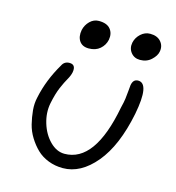

<svg xmlns="http://www.w3.org/2000/svg" viewBox="-102 -775 783 853"><g transform="rotate(15 289.5 -348.5)"><path d="M470.2 -563Q443.4 -563 428 -582.5Q412.6 -602.1 418 -628.9Q423.3 -652.8 442.1 -669.9Q460.9 -687 484.9 -687Q517.6 -687 534.4 -667.5Q551.3 -647.9 545.9 -621.1Q542.5 -601.6 521.7 -582.3Q501 -563 470.2 -563ZM236.8 -553.2Q207.5 -553.2 193.8 -573Q180.2 -592.8 186 -624Q191.4 -648.4 209 -665.8Q226.6 -683.1 250 -683.1Q287.1 -683.1 303.2 -663.3Q319.3 -643.6 314 -613.8Q308.6 -587.9 288.6 -570.6Q268.6 -553.2 236.8 -553.2ZM263.2 -9.8Q227.5 -9.8 196.3 -22Q165 -34.2 143.3 -55.2Q121.6 -76.2 104.5 -103.8Q87.4 -131.3 79.8 -161.9Q72.3 -192.4 69.3 -223.9Q66.4 -255.4 73.2 -284.2Q90.8 -368.2 138.2 -448.2Q148.4 -469.2 171.9 -469.2Q202.6 -469.2 195.8 -432.1Q192.4 -416 181.9 -397.9Q171.4 -379.9 158.4 -349.9Q145.5 -319.8 136.2 -273.9Q127.4 -229.5 141.6 -182.4Q155.8 -135.3 186.8 -104.2Q217.8 -73.2 253.9 -73.2Q394 -73.2 443.8 -336.9Q450.2 -361.8 452.6 -379.6Q455.1 -397.5 456.3 -414.8Q457.5 -432.1 459 -443.8Q463.9 -472.2 486.8 -472.2Q540.5 -472.2 512.2 -326.2Q481.4 -172.9 413.3 -91.3Q345.2 -9.8 263.2 -9.8Z"/></g></svg>

Font: Shantell Sans Irregular
Style: Italic
Weight: 300
Italic angle: -11.31°
Designer: Stephen Nixon, Anya Danilova, Shantell Martin
Foundry: Arrow Type
Version: Version 1.006;[9816181b4]